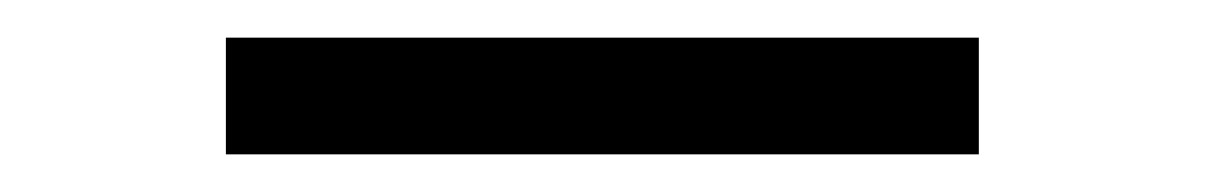

<svg xmlns="http://www.w3.org/2000/svg" viewBox="-20 -82 640 102"><path d="M500 0V-62H100V0Z"/></svg>

Font: Josefin Slab Thin SemiBold
Style: Regular
Weight: 600
Version: Version 2.000